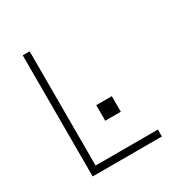

<svg xmlns="http://www.w3.org/2000/svg" viewBox="-162 -830 924 961"><g transform="rotate(-30 300.0 -350.0)"><path d="M140 -700V-40H500V0H100V-700ZM384 -300V-210H294V-300Z"/></g></svg>

Font: Fliege Mono Thin
Style: Regular
Weight: 100
Version: Version 0.020;Glyphs 3.3 (3306)